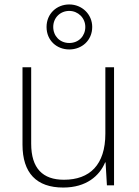

<svg xmlns="http://www.w3.org/2000/svg" viewBox="-20 -832 622 862"><path d="M291 -610C348 -610 394 -651 394 -711C394 -768 348 -812 291 -812C234 -812 189 -770 189 -711C189 -650 235 -610 291 -610ZM291 -639C248 -639 219 -671 219 -711C219 -752 250 -783 291 -783C330 -783 363 -752 363 -711C363 -671 334 -639 291 -639ZM492 -530H453V-232C453 -92 383 -25 267 -25C172 -25 120 -76 120 -187V-530H81V-183C81 -55 144 10 264 10C368 10 427 -43 452 -103H454L460 0H492Z"/></svg>

Font: Noto Sans Georgian ExtraLight
Style: Regular
Weight: 200
Designer: Monotype Design Team, Akaki Razmadze
Foundry: Google LLC
Version: Version 2.005